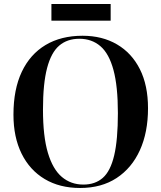

<svg xmlns="http://www.w3.org/2000/svg" viewBox="-20 -922 803 956"><path d="M379 14Q277 14 202.5 -30.5Q128 -75 87.5 -157Q47 -239 47 -351Q47 -477 88.5 -564.5Q130 -652 207 -698Q284 -744 391 -744Q489 -744 562.5 -701Q636 -658 676.5 -577.5Q717 -497 717 -383Q717 -263 676.5 -174Q636 -85 560.5 -35.5Q485 14 379 14ZM395 -3Q454 -3 492 -36.5Q530 -70 548.5 -148Q567 -226 567 -359Q567 -492 545 -573.5Q523 -655 480 -692Q437 -729 375 -729Q315 -729 275 -695Q235 -661 214.5 -583.5Q194 -506 194 -376Q194 -243 218.5 -161Q243 -79 288 -41Q333 -3 395 -3ZM236 -819V-902H531V-819Z"/></svg>

Font: Literata 72pt SemiBold
Style: Regular
Weight: 600
Designer: Latin by Veronika Burian and Jose Scaglione. Greek by Irene Vlachou. Cyrillic by Vera Evstafieva.
Foundry: TypeTogether
Version: Version 3.002